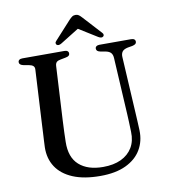

<svg xmlns="http://www.w3.org/2000/svg" viewBox="-96 -967 934 1064"><g transform="rotate(-10 371.0 -434.5)"><path d="M588 -294.5 570 -614Q569 -632.5 560 -642.8Q551 -653 531 -657L502.5 -662Q489 -665 484.2 -670Q479.5 -675 479.5 -682.5Q479.5 -690.5 485.8 -695.2Q492 -700 503 -700H681Q693 -700 699 -695.2Q705 -690.5 705 -682.5Q705 -674.5 699.8 -669.8Q694.5 -665 681.5 -662L655 -657.5Q632 -652.5 623.8 -641Q615.5 -629.5 616.5 -611.5L634.5 -294Q636 -269 637.2 -244.8Q638.5 -220.5 639.5 -194.5Q641.5 -133.5 613.2 -85.8Q585 -38 527.2 -10.5Q469.5 17 383 17Q291 17 229 -9Q167 -35 136 -82.2Q105 -129.5 106.5 -193Q107 -206 108 -226.8Q109 -247.5 110.5 -271.8Q112 -296 113 -321L129.5 -626Q130.5 -640 122.5 -647Q114.5 -654 97.5 -657L69 -662Q45.5 -667 45.5 -682Q45.5 -690.5 51.8 -695.2Q58 -700 69.5 -700H306Q317.5 -700 323.5 -695.2Q329.5 -690.5 329.5 -682Q329.5 -674.5 324.5 -669.8Q319.5 -665 306 -662.5L277.5 -657Q262 -654.5 254.8 -647.8Q247.5 -641 246.5 -626.5L230 -323Q228 -286.5 227 -256.8Q226 -227 225.5 -202.5Q223.5 -115.5 271.8 -72.5Q320 -29.5 406.5 -29.5Q465.5 -29.5 507.5 -49.2Q549.5 -69 571.8 -106Q594 -143 592 -194.5Q591 -228.5 590 -251.8Q589 -275 588 -294.5ZM420.5 -820.5H380.5L504.5 -743.5Q521.5 -733.5 531 -741Q535.5 -744 535.8 -750.2Q536 -756.5 529.5 -763L436 -865Q427 -875 419.5 -880.5Q412 -886 401 -886Q389.5 -886 381.8 -880.5Q374 -875 364.5 -865L271.5 -763Q265 -756.5 265.5 -750.2Q266 -744 270 -741Q279.5 -733.5 296.5 -743.5Z"/></g></svg>

Font: Fraunces 17pt
Style: Regular
Weight: 400
Version: Version 1.000;[b76b70a41]